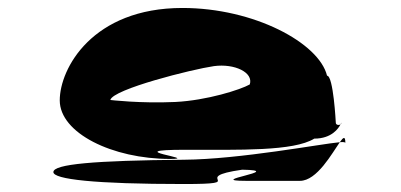

<svg xmlns="http://www.w3.org/2000/svg" viewBox="-20 -706 1006 482"><path d="M114 -274C114 -256 216 -244 442 -244C612 -244 449 -260 588 -280C703 -278 489 -252 598 -252H733C776 -252 814 -322 833 -349C787 -345 581 -306 442 -305C216 -303 114 -294 114 -274ZM130 -454C130 -372 262 -307 407 -307C486 -307 272 -330 445 -330C581 -330 717 -326 769 -358C813 -358 830 -384 835 -394C831 -391 823 -392 823 -398C823 -398 817 -516 801 -516C781 -598 618 -686 438 -686C212 -686 130 -534 130 -454ZM257 -455C263 -482 462 -532 517 -540C569 -547 617 -524 607 -494C584 -481 500 -454 420 -450C332 -446 257 -455 257 -455ZM833 -349C842 -350 847 -349 847 -347C847 -365 842 -362 833 -349ZM835 -394C836 -395 837 -396 837 -398C837 -398 836 -397 835 -394Z"/></svg>

Font: Ampere
Style: SCUltExt
Weight: 400
Version: Version 1